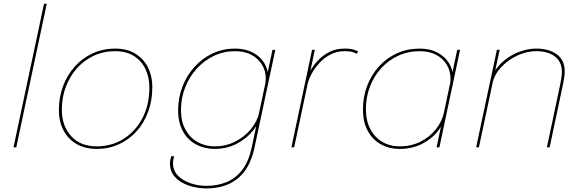

<svg xmlns="http://www.w3.org/2000/svg" viewBox="-20 -802 3166 1045"><path d="M234.5 -781.5 68.5 0H53.5L219.5 -781.5Z M507 8.5Q443 8.5 396.8 -18.2Q350.5 -45 325.5 -92.5Q300.5 -140 300.5 -203Q300.5 -272.5 323.2 -333.2Q346 -394 387 -439.8Q428 -485.5 484.2 -511.5Q540.5 -537.5 607 -537.5Q671.5 -537.5 716.8 -509.8Q762 -482 785.5 -434.8Q809 -387.5 809 -328.5Q809 -254.5 786 -192.8Q763 -131 722 -86Q681 -41 626 -16.2Q571 8.5 507 8.5ZM507 -5.5Q587.5 -5.5 652.2 -46Q717 -86.5 755 -158.5Q793 -230.5 793 -325Q793 -382 771.5 -426.8Q750 -471.5 708.5 -497.5Q667 -523.5 607 -523.5Q544 -523.5 490.8 -498.8Q437.5 -474 398.5 -430Q359.5 -386 338 -328.8Q316.5 -271.5 316.5 -206Q316.5 -117.5 366.8 -61.5Q417 -5.5 507 -5.5Z M1104 223.5Q1068 223.5 1032.8 215.2Q997.5 207 968.5 190.2Q939.5 173.5 922.2 148.2Q905 123 905 89.5Q905 78.5 907 68.2Q909 58 912 48.5H928Q924.5 59 923 68Q921.5 77 921.5 86Q921.5 126 948 153.5Q974.5 181 1016.5 195.2Q1058.5 209.5 1104 209.5Q1161 209.5 1210.5 190.2Q1260 171 1296.5 125.2Q1333 79.5 1350 0L1463 -531H1478.5L1365.5 0Q1352 63.5 1326.5 106.8Q1301 150 1266.2 175.5Q1231.5 201 1190.2 212.2Q1149 223.5 1104 223.5ZM1149 8.5Q1093 8.5 1047.8 -15.5Q1002.5 -39.5 976 -86.5Q949.5 -133.5 949.5 -201.5Q949.5 -270 973 -330.5Q996.5 -391 1038.5 -437.8Q1080.5 -484.5 1137 -511Q1193.5 -537.5 1259 -537.5Q1315 -537.5 1355.8 -516.2Q1396.5 -495 1418.5 -458.5Q1440.5 -422 1440.5 -377Q1440.5 -366 1438.5 -350.2Q1436.5 -334.5 1434 -327.5H1420Q1422.5 -335.5 1424.5 -350Q1426.5 -364.5 1426.5 -374Q1426.5 -415.5 1406.5 -449.2Q1386.5 -483 1349 -503.2Q1311.5 -523.5 1259 -523.5Q1197 -523.5 1143.5 -497.8Q1090 -472 1050 -427.5Q1010 -383 987.5 -325.5Q965 -268 965 -204Q965 -141 989.2 -96.8Q1013.5 -52.5 1055.2 -29Q1097 -5.5 1149 -5.5Q1209 -5.5 1260.2 -31.5Q1311.5 -57.5 1346.2 -100Q1381 -142.5 1391.5 -191.5H1406Q1394.5 -137.5 1358 -92Q1321.5 -46.5 1267.2 -19Q1213 8.5 1149 8.5Z M1566 0 1678.5 -531H1693.5L1663.5 -388H1655Q1661.5 -404 1676.5 -428.8Q1691.5 -453.5 1716.2 -478.5Q1741 -503.5 1775.8 -520.5Q1810.5 -537.5 1856 -537.5Q1887.5 -537.5 1906.2 -531.5Q1925 -525.5 1930 -522L1920.5 -509Q1915.5 -512.5 1901.2 -518Q1887 -523.5 1855.5 -523.5Q1812.5 -523.5 1777.8 -505Q1743 -486.5 1717.2 -458Q1691.5 -429.5 1675.5 -399.2Q1659.5 -369 1654.5 -345.5L1581 0Z M2154.5 8.5Q2098 8.5 2052.8 -16.8Q2007.5 -42 1981.5 -89.8Q1955.5 -137.5 1955.5 -205.5Q1955.5 -275 1978.5 -335.2Q2001.5 -395.5 2043 -441Q2084.5 -486.5 2141 -512Q2197.5 -537.5 2264.5 -537.5Q2320 -537.5 2360.8 -516Q2401.5 -494.5 2424 -458Q2446.5 -421.5 2446.5 -376Q2446.5 -359.5 2445 -350Q2443.5 -340.5 2440.5 -327.5H2425.5Q2429 -340.5 2430.5 -349.5Q2432 -358.5 2432 -374Q2432 -415.5 2412 -449.2Q2392 -483 2354.5 -503.2Q2317 -523.5 2264.5 -523.5Q2201 -523.5 2147.5 -498.8Q2094 -474 2054.5 -430.5Q2015 -387 1993.2 -330Q1971.5 -273 1971.5 -208.5Q1971.5 -145.5 1995.2 -100Q2019 -54.5 2060.5 -30Q2102 -5.5 2154.5 -5.5Q2219 -5.5 2269.8 -31.5Q2320.5 -57.5 2353.5 -100Q2386.5 -142.5 2397 -191.5H2411.5Q2400.5 -136.5 2365.2 -91Q2330 -45.5 2276.2 -18.5Q2222.5 8.5 2154.5 8.5ZM2371.5 0H2356L2468.5 -531H2484Z M2956.5 0 3029 -342Q3034.5 -369.5 3036.2 -383.8Q3038 -398 3038 -412.5Q3038 -464.5 3001 -494Q2964 -523.5 2897 -523.5Q2848 -523.5 2797.2 -500.5Q2746.5 -477.5 2708.5 -437.2Q2670.5 -397 2659.5 -345L2646.5 -350.5Q2656.5 -394.5 2682.5 -429Q2708.5 -463.5 2744.2 -487.8Q2780 -512 2820 -524.8Q2860 -537.5 2898 -537.5Q2968.5 -537.5 3011 -506Q3053.5 -474.5 3053.5 -414Q3053.5 -395.5 3050 -375Q3046.5 -354.5 3044 -342L2971.5 0ZM2571.5 0 2684.5 -531H2699.5L2586.5 0Z"/></svg>

Font: Epilogue Thin
Style: Italic
Weight: 250
Italic angle: -12°
Designer: Tyler Finck
Foundry: Etcetera Type Co
Version: Version 2.112